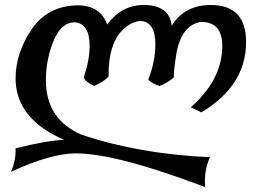

<svg xmlns="http://www.w3.org/2000/svg" viewBox="-20 -507 1063 776"><path d="M808.6 249Q450.2 112.8 284.7 112.8Q183.6 113.8 24.4 187.5Q43 144.5 43 104.5L42.5 92.8Q167.5 61 238.8 58.1Q43 -27.3 43 -189.9Q43 -293 107.9 -388.4Q172.9 -483.9 293.9 -485.4Q385.7 -485.4 413.1 -407.7Q471.2 -486.8 560.1 -486.8Q665.5 -486.8 673.8 -402.8Q725.6 -486.8 832.5 -486.8Q974.6 -486.8 974.6 -336.9Q974.6 -161.1 793.9 -52.7L751 -73.2Q878.4 -185.5 878.4 -321.8Q878.4 -418.5 792 -418.5Q713.9 -405.3 693.4 -293Q682.6 -229 682.6 -199.2V-194.3Q661.6 -174.8 625 -159.2Q588.9 -171.4 579.6 -186Q607.9 -259.3 607.9 -327.6Q607.9 -418.9 548.3 -422.4Q510.7 -420.4 474.6 -384.8Q418.9 -329.6 418.9 -205.1V-197.8Q397.9 -175.3 360.4 -159.7Q323.2 -177.7 318.4 -194.3Q342.3 -264.6 342.3 -321.3Q342.3 -410.6 282.7 -417Q227.1 -417 196.3 -341.6Q165.5 -266.1 165.5 -182.6Q165.5 -25.4 308.6 37.1Q542 115.7 828.6 128.4Q808.1 172.9 808.1 227.5Z"/></svg>

Font: Kelvinch
Style: Bold Italic
Weight: 700
Italic angle: -10°
Designer: Paul James Miller
Foundry: High-Logic / Made with FontCreator
Version: Version 3.30 September 23, 2016